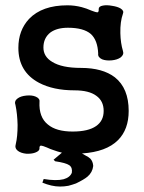

<svg xmlns="http://www.w3.org/2000/svg" viewBox="-20 -559 540 719"><path d="M143.6 111.3 138.7 125Q155.3 131.8 171.9 135.7Q188.5 139.6 205.1 139.6Q220.7 139.6 236.3 136.7Q251 132.8 264.6 127.9Q294.9 113.3 307.6 102.5Q326.2 86.9 329.1 62.5Q328.1 45.9 318.4 35.2Q312.5 29.3 298.8 22.5L287.1 15.6Q377.9 9.8 421.9 -34.2Q461.9 -74.2 461.9 -143.6Q461.9 -228.5 410.2 -269.5Q364.3 -304.7 283.2 -304.7Q211.9 -304.7 175.8 -327.1Q142.6 -346.7 142.6 -380.9Q142.6 -417 168.9 -437.5Q193.4 -455.1 234.4 -455.1Q293 -455.1 320.3 -431.6Q345.7 -408.2 347.7 -358.4Q345.7 -344.7 362.3 -336.9Q377 -331.1 398.4 -333Q418.9 -335 431.6 -343.8Q445.3 -354.5 440.4 -368.2Q431.6 -397.5 430.7 -434.6Q429.7 -477.5 440.4 -507.8Q445.3 -518.6 431.6 -527.3Q419.9 -534.2 400.4 -537.1Q379.9 -541 365.2 -538.1Q349.6 -535.2 349.6 -525.4Q350.6 -513.7 344.7 -512.7Q339.8 -512.7 324.2 -518.6Q301.8 -528.3 286.1 -532.2Q259.8 -539.1 232.4 -539.1Q137.7 -539.1 88.9 -488.3Q48.8 -445.3 48.8 -379.9Q48.8 -290 126 -249Q179.7 -220.7 258.8 -220.7Q313.5 -220.7 340.8 -200.2Q368.2 -180.7 368.2 -143.6Q368.2 -106.4 339.8 -86.9Q310.5 -66.4 252 -66.4Q190.4 -66.4 159.2 -92.8Q125 -120.1 127.9 -177.7Q129.9 -190.4 113.3 -197.3Q99.6 -203.1 79.1 -201.2Q57.6 -199.2 45.9 -190.4Q32.2 -180.7 38.1 -165Q44.9 -132.8 45.9 -90.8Q45.9 -47.9 39.1 -19.5Q34.2 -3.9 46.9 5.9Q58.6 14.6 78.1 16.6Q97.7 17.6 111.3 12.7Q127.9 6.8 127.9 -2.9Q127 -13.7 133.8 -13.7Q138.7 -13.7 155.3 -6.8Q169.9 0 179.7 2.9Q195.3 8.8 211.9 12.7L180.7 39.1L186.5 44.9Q226.6 50.8 239.3 59.6Q252 68.4 249 87.9Q242.2 105.5 217.8 112.3Q190.4 119.1 143.6 111.3Z"/></svg>

Font: GungsuhChe
Style: Regular
Weight: 400
Monospace: yes
Version: Version 2.21